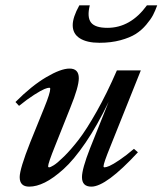

<svg xmlns="http://www.w3.org/2000/svg" viewBox="-20 -678 601 709"><path d="M347.2 -520Q300.8 -520 274.7 -536.6Q248.5 -553.2 248.5 -585Q248.5 -614.3 272.9 -658.2H311.5Q300.8 -614.3 316.2 -594.7Q331.5 -575.2 376.5 -575.2Q461.9 -575.2 522.5 -658.2H560.5Q553.2 -638.2 545.2 -622.6Q537.1 -606.9 520 -586.7Q502.9 -566.4 481.4 -552.7Q460 -539.1 425 -529.5Q390.1 -520 347.2 -520ZM87.9 11.2Q52.7 11.2 52.7 -23.9Q52.7 -54.2 91.8 -152.8L144 -281.7Q165.5 -334.5 165.5 -350.1Q165.5 -354 161.6 -354Q155.8 -354 143.8 -349.1Q131.8 -344.2 106.4 -328.1Q81.1 -312 50.3 -287.1L37.1 -301.3Q96.2 -360.8 150.4 -392.8Q204.6 -424.8 236.8 -424.8Q271 -424.8 271 -389.2Q271 -357.4 240.2 -281.7L183.6 -139.6Q157.7 -75.2 157.7 -64Q157.7 -60.1 161.6 -60.1Q166 -60.1 178.7 -67.9Q191.4 -75.7 216.6 -100.3Q241.7 -125 270.3 -161.9Q298.8 -198.7 336.9 -266.1Q375 -333.5 411.6 -418H500L387.2 -136.2Q362.3 -75.2 362.3 -64Q362.3 -60.1 366.2 -60.1Q372.1 -60.1 384.5 -65.4Q397 -70.8 421.6 -87.4Q446.3 -104 474.6 -128.4L489.3 -115.7Q372.1 11.2 317.4 11.2Q282.7 11.2 282.7 -23.9Q282.7 -54.2 312.5 -130.4L381.3 -302.2Q339.4 -214.8 295.9 -151.1Q252.4 -87.4 214.6 -53.5Q176.8 -19.5 145.8 -4.2Q114.7 11.2 87.9 11.2Z"/></svg>

Font: Elstob 18pt SemiBold
Style: Italic
Weight: 600
Italic angle: -20°
Designer: Peter S. Baker
Version: Version 1.015